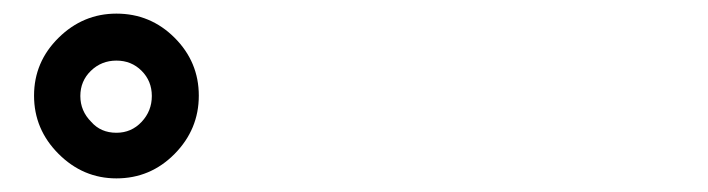

<svg xmlns="http://www.w3.org/2000/svg" viewBox="-20 -849 1040 282"><path d="M151 -587Q102 -587 66 -623Q30 -659 30 -708.5Q30 -758 66 -793.5Q102 -829 151 -829Q201 -829 236.5 -793.5Q272 -758 272 -708.5Q272 -659 236.5 -623Q201 -587 151 -587ZM151 -654Q173 -654 188 -670Q203 -686 203 -708Q203 -730 188 -745Q173 -760 151 -760Q129 -760 113.5 -745Q98 -730 98 -708Q98 -686 114 -670Q128 -654 151 -654Z"/></svg>

Font: GenSekiGothic TW H
Style: Regular
Weight: 900
Version: Version 1.501;PS 1;hotconv 16.6.51;makeotf.lib2.5.65220